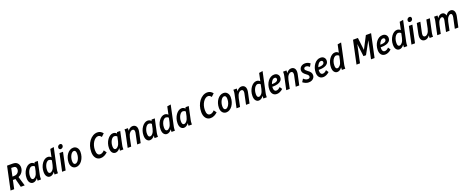

<svg xmlns="http://www.w3.org/2000/svg" viewBox="252 -3066 13022 5393"><g transform="rotate(-20 6763.0 -369.5)"><path d="M15 0 162 -690H328Q424 -690 470 -639Q516 -588 516 -510Q516 -463 497 -417.5Q478 -372 442 -336Q406 -300 355 -279L438 0H321L255 -257Q248 -257 241 -256.5Q234 -256 226 -256H178L124 0ZM199 -350H244Q297 -350 332.5 -371.5Q368 -393 385.5 -427Q403 -461 403 -500Q403 -543 378.5 -566.5Q354 -590 297 -590H250Z M557 -173Q557 -243 577.5 -307Q598 -371 633.5 -421Q669 -471 713.5 -500Q758 -529 805 -529Q866 -529 910 -482L923 -519H1019L935 -124Q930 -101 928 -81.5Q926 -62 926 -39L925 0H824L828 -77Q800 -35 762.5 -12Q725 11 686 11Q631 11 594 -35.5Q557 -82 557 -173ZM665 -185Q666 -87 724 -87Q763 -87 802.5 -133Q842 -179 862 -268L890 -401Q871 -421 851 -429Q831 -437 811 -437Q781 -437 754.5 -415.5Q728 -394 708 -358.5Q688 -323 676 -278Q664 -233 665 -185Z M1065 -173Q1065 -243 1085.5 -307Q1106 -371 1141 -421Q1176 -471 1220.5 -500Q1265 -529 1313 -529Q1373 -529 1415 -484L1464 -716L1573 -733L1443 -124Q1438 -101 1436 -81.5Q1434 -62 1433 -39L1432 0H1331L1334 -77Q1306 -35 1269 -12Q1232 11 1193 11Q1138 11 1101.5 -35.5Q1065 -82 1065 -173ZM1173 -187Q1173 -132 1188.5 -109.5Q1204 -87 1232 -87Q1270 -87 1310 -133Q1350 -179 1369 -268L1397 -401Q1379 -421 1358.5 -429Q1338 -437 1318 -437Q1279 -437 1246 -401.5Q1213 -366 1193 -309Q1173 -252 1173 -187Z M1685 -667Q1685 -703 1709.5 -726.5Q1734 -750 1765 -750Q1791 -750 1806 -734Q1821 -718 1821 -693Q1821 -657 1796.5 -634Q1772 -611 1741 -611Q1716 -611 1700.5 -627Q1685 -643 1685 -667ZM1556 0 1667 -519H1772L1662 0Z M1816 -177Q1816 -248 1836 -311.5Q1856 -375 1891.5 -424Q1927 -473 1974 -501Q2021 -529 2076 -529Q2146 -529 2189 -478.5Q2232 -428 2232 -349Q2232 -276 2211.5 -211Q2191 -146 2155.5 -96Q2120 -46 2072.5 -17.5Q2025 11 1971 11Q1902 10 1859 -41Q1816 -92 1816 -177ZM1921 -188Q1921 -83 1983 -83Q2019 -83 2051.5 -117.5Q2084 -152 2105 -209.5Q2126 -267 2126 -334Q2126 -436 2063 -436Q2036 -436 2010.5 -415.5Q1985 -395 1965 -359.5Q1945 -324 1933 -280Q1921 -236 1921 -188Z M2515 -238Q2515 -334 2542 -417.5Q2569 -501 2617 -564.5Q2665 -628 2728 -664.5Q2791 -701 2862 -701Q2909 -701 2949.5 -680.5Q2990 -660 3025 -616L2940 -536Q2900 -595 2845 -595Q2805 -595 2766.5 -568Q2728 -541 2697 -494Q2666 -447 2648 -385Q2630 -323 2630 -253Q2630 -174 2656 -134.5Q2682 -95 2731 -95Q2798 -95 2861 -164L2919 -84Q2875 -42 2821.5 -15.5Q2768 11 2711 11Q2621 11 2568 -56Q2515 -123 2515 -238Z M3020 -173Q3020 -243 3040.5 -307Q3061 -371 3096.5 -421Q3132 -471 3176.5 -500Q3221 -529 3268 -529Q3329 -529 3373 -482L3386 -519H3482L3398 -124Q3393 -101 3391 -81.5Q3389 -62 3389 -39L3388 0H3287L3291 -77Q3263 -35 3225.5 -12Q3188 11 3149 11Q3094 11 3057 -35.5Q3020 -82 3020 -173ZM3128 -185Q3129 -87 3187 -87Q3226 -87 3265.5 -133Q3305 -179 3325 -268L3353 -401Q3334 -421 3314 -429Q3294 -437 3274 -437Q3244 -437 3217.5 -415.5Q3191 -394 3171 -358.5Q3151 -323 3139 -278Q3127 -233 3128 -185Z M3516 0 3600 -395Q3605 -417 3607 -437Q3609 -457 3610 -480V-519H3711L3709 -441Q3736 -483 3774 -506Q3812 -529 3852 -529Q3911 -529 3945.5 -491Q3980 -453 3980 -384Q3980 -365 3977.5 -346Q3975 -327 3972 -313L3905 0H3800L3866 -313Q3869 -325 3870 -337Q3871 -349 3871 -364Q3871 -397 3855.5 -414Q3840 -431 3815 -431Q3772 -431 3732 -385.5Q3692 -340 3673 -251L3621 0Z M4053 -173Q4053 -243 4073.5 -307Q4094 -371 4129.5 -421Q4165 -471 4209.5 -500Q4254 -529 4301 -529Q4362 -529 4406 -482L4419 -519H4515L4431 -124Q4426 -101 4424 -81.5Q4422 -62 4422 -39L4421 0H4320L4324 -77Q4296 -35 4258.5 -12Q4221 11 4182 11Q4127 11 4090 -35.5Q4053 -82 4053 -173ZM4161 -185Q4162 -87 4220 -87Q4259 -87 4298.5 -133Q4338 -179 4358 -268L4386 -401Q4367 -421 4347 -429Q4327 -437 4307 -437Q4277 -437 4250.5 -415.5Q4224 -394 4204 -358.5Q4184 -323 4172 -278Q4160 -233 4161 -185Z M4561 -173Q4561 -243 4581.5 -307Q4602 -371 4637 -421Q4672 -471 4716.5 -500Q4761 -529 4809 -529Q4869 -529 4911 -484L4960 -716L5069 -733L4939 -124Q4934 -101 4932 -81.5Q4930 -62 4929 -39L4928 0H4827L4830 -77Q4802 -35 4765 -12Q4728 11 4689 11Q4634 11 4597.5 -35.5Q4561 -82 4561 -173ZM4669 -187Q4669 -132 4684.5 -109.5Q4700 -87 4728 -87Q4766 -87 4806 -133Q4846 -179 4865 -268L4893 -401Q4875 -421 4854.5 -429Q4834 -437 4814 -437Q4775 -437 4742 -401.5Q4709 -366 4689 -309Q4669 -252 4669 -187Z M5068 -173Q5068 -243 5088.5 -307Q5109 -371 5144.5 -421Q5180 -471 5224.5 -500Q5269 -529 5316 -529Q5377 -529 5421 -482L5434 -519H5530L5446 -124Q5441 -101 5439 -81.5Q5437 -62 5437 -39L5436 0H5335L5339 -77Q5311 -35 5273.5 -12Q5236 11 5197 11Q5142 11 5105 -35.5Q5068 -82 5068 -173ZM5176 -185Q5177 -87 5235 -87Q5274 -87 5313.5 -133Q5353 -179 5373 -268L5401 -401Q5382 -421 5362 -429Q5342 -437 5322 -437Q5292 -437 5265.5 -415.5Q5239 -394 5219 -358.5Q5199 -323 5187 -278Q5175 -233 5176 -185Z M5801 -238Q5801 -334 5828 -417.5Q5855 -501 5903 -564.5Q5951 -628 6014 -664.5Q6077 -701 6148 -701Q6195 -701 6235.5 -680.5Q6276 -660 6311 -616L6226 -536Q6186 -595 6131 -595Q6091 -595 6052.5 -568Q6014 -541 5983 -494Q5952 -447 5934 -385Q5916 -323 5916 -253Q5916 -174 5942 -134.5Q5968 -95 6017 -95Q6084 -95 6147 -164L6205 -84Q6161 -42 6107.5 -15.5Q6054 11 5997 11Q5907 11 5854 -56Q5801 -123 5801 -238Z M6308 -177Q6308 -248 6328 -311.5Q6348 -375 6383.5 -424Q6419 -473 6466 -501Q6513 -529 6568 -529Q6638 -529 6681 -478.5Q6724 -428 6724 -349Q6724 -276 6703.5 -211Q6683 -146 6647.5 -96Q6612 -46 6564.5 -17.5Q6517 11 6463 11Q6394 10 6351 -41Q6308 -92 6308 -177ZM6413 -188Q6413 -83 6475 -83Q6511 -83 6543.5 -117.5Q6576 -152 6597 -209.5Q6618 -267 6618 -334Q6618 -436 6555 -436Q6528 -436 6502.5 -415.5Q6477 -395 6457 -359.5Q6437 -324 6425 -280Q6413 -236 6413 -188Z M6770 0 6854 -395Q6859 -417 6861 -437Q6863 -457 6864 -480V-519H6965L6963 -441Q6990 -483 7028 -506Q7066 -529 7106 -529Q7165 -529 7199.5 -491Q7234 -453 7234 -384Q7234 -365 7231.5 -346Q7229 -327 7226 -313L7159 0H7054L7120 -313Q7123 -325 7124 -337Q7125 -349 7125 -364Q7125 -397 7109.5 -414Q7094 -431 7069 -431Q7026 -431 6986 -385.5Q6946 -340 6927 -251L6875 0Z M7307 -173Q7307 -243 7327.5 -307Q7348 -371 7383 -421Q7418 -471 7462.5 -500Q7507 -529 7555 -529Q7615 -529 7657 -484L7706 -716L7815 -733L7685 -124Q7680 -101 7678 -81.5Q7676 -62 7675 -39L7674 0H7573L7576 -77Q7548 -35 7511 -12Q7474 11 7435 11Q7380 11 7343.5 -35.5Q7307 -82 7307 -173ZM7415 -187Q7415 -132 7430.5 -109.5Q7446 -87 7474 -87Q7512 -87 7552 -133Q7592 -179 7611 -268L7639 -401Q7621 -421 7600.5 -429Q7580 -437 7560 -437Q7521 -437 7488 -401.5Q7455 -366 7435 -309Q7415 -252 7415 -187Z M7815 -175Q7815 -247 7835.5 -311Q7856 -375 7892.5 -424Q7929 -473 7977.5 -501Q8026 -529 8083 -529Q8147 -529 8184.5 -491.5Q8222 -454 8222 -398Q8222 -339 8186.5 -300.5Q8151 -262 8088.5 -243Q8026 -224 7945 -224Q7933 -224 7921 -225Q7919 -206 7919 -188Q7919 -141 7938 -112.5Q7957 -84 7992 -84Q8054 -84 8111 -147L8161 -72Q8114 -30 8067.5 -9.5Q8021 11 7976 11Q7899 11 7857 -40.5Q7815 -92 7815 -175ZM8067 -437Q8024 -437 7989.5 -396.5Q7955 -356 7936 -297H7940Q8009 -297 8047.5 -309.5Q8086 -322 8102 -342Q8118 -362 8118 -385Q8118 -407 8105 -422Q8092 -437 8067 -437Z M8256 0 8340 -395Q8345 -417 8347 -437Q8349 -457 8350 -480V-519H8451L8449 -441Q8476 -483 8514 -506Q8552 -529 8592 -529Q8651 -529 8685.5 -491Q8720 -453 8720 -384Q8720 -365 8717.5 -346Q8715 -327 8712 -313L8645 0H8540L8606 -313Q8609 -325 8610 -337Q8611 -349 8611 -364Q8611 -397 8595.5 -414Q8580 -431 8555 -431Q8512 -431 8472 -385.5Q8432 -340 8413 -251L8361 0Z M8753 -57 8809 -145Q8837 -117 8868.5 -100.5Q8900 -84 8935 -84Q8966 -84 8983.5 -100Q9001 -116 9001 -140Q9001 -160 8988.5 -179Q8976 -198 8940 -223Q8879 -266 8856 -301.5Q8833 -337 8833 -378Q8833 -420 8854.5 -454Q8876 -488 8914.5 -508.5Q8953 -529 9005 -529Q9052 -529 9089.5 -513.5Q9127 -498 9157 -475L9106 -387Q9084 -408 9057 -422.5Q9030 -437 9000 -437Q8971 -437 8954 -421Q8937 -405 8937 -384Q8937 -367 8950 -350Q8963 -333 8996 -309Q9061 -263 9085.5 -226.5Q9110 -190 9110 -143Q9110 -103 9089 -68Q9068 -33 9027.5 -11Q8987 11 8929 11Q8879 11 8834 -8Q8789 -27 8753 -57Z M9201 -175Q9201 -247 9221.5 -311Q9242 -375 9278.5 -424Q9315 -473 9363.5 -501Q9412 -529 9469 -529Q9533 -529 9570.5 -491.5Q9608 -454 9608 -398Q9608 -339 9572.5 -300.5Q9537 -262 9474.5 -243Q9412 -224 9331 -224Q9319 -224 9307 -225Q9305 -206 9305 -188Q9305 -141 9324 -112.5Q9343 -84 9378 -84Q9440 -84 9497 -147L9547 -72Q9500 -30 9453.5 -9.5Q9407 11 9362 11Q9285 11 9243 -40.5Q9201 -92 9201 -175ZM9453 -437Q9410 -437 9375.5 -396.5Q9341 -356 9322 -297H9326Q9395 -297 9433.5 -309.5Q9472 -322 9488 -342Q9504 -362 9504 -385Q9504 -407 9491 -422Q9478 -437 9453 -437Z M9654 -173Q9654 -243 9674.5 -307Q9695 -371 9730 -421Q9765 -471 9809.5 -500Q9854 -529 9902 -529Q9962 -529 10004 -484L10053 -716L10162 -733L10032 -124Q10027 -101 10025 -81.5Q10023 -62 10022 -39L10021 0H9920L9923 -77Q9895 -35 9858 -12Q9821 11 9782 11Q9727 11 9690.5 -35.5Q9654 -82 9654 -173ZM9762 -187Q9762 -132 9777.5 -109.5Q9793 -87 9821 -87Q9859 -87 9899 -133Q9939 -179 9958 -268L9986 -401Q9968 -421 9947.5 -429Q9927 -437 9907 -437Q9868 -437 9835 -401.5Q9802 -366 9782 -309Q9762 -252 9762 -187Z M10356 0 10503 -690H10649L10693 -317L10887 -690H11043L10896 0H10790L10902 -529L10697 -157H10621L10574 -535L10461 0Z M11055 -175Q11055 -247 11075.5 -311Q11096 -375 11132.5 -424Q11169 -473 11217.5 -501Q11266 -529 11323 -529Q11387 -529 11424.5 -491.5Q11462 -454 11462 -398Q11462 -339 11426.5 -300.5Q11391 -262 11328.5 -243Q11266 -224 11185 -224Q11173 -224 11161 -225Q11159 -206 11159 -188Q11159 -141 11178 -112.5Q11197 -84 11232 -84Q11294 -84 11351 -147L11401 -72Q11354 -30 11307.5 -9.5Q11261 11 11216 11Q11139 11 11097 -40.5Q11055 -92 11055 -175ZM11307 -437Q11264 -437 11229.5 -396.5Q11195 -356 11176 -297H11180Q11249 -297 11287.5 -309.5Q11326 -322 11342 -342Q11358 -362 11358 -385Q11358 -407 11345 -422Q11332 -437 11307 -437Z M11508 -173Q11508 -243 11528.5 -307Q11549 -371 11584 -421Q11619 -471 11663.5 -500Q11708 -529 11756 -529Q11816 -529 11858 -484L11907 -716L12016 -733L11886 -124Q11881 -101 11879 -81.5Q11877 -62 11876 -39L11875 0H11774L11777 -77Q11749 -35 11712 -12Q11675 11 11636 11Q11581 11 11544.5 -35.5Q11508 -82 11508 -173ZM11616 -187Q11616 -132 11631.5 -109.5Q11647 -87 11675 -87Q11713 -87 11753 -133Q11793 -179 11812 -268L11840 -401Q11822 -421 11801.5 -429Q11781 -437 11761 -437Q11722 -437 11689 -401.5Q11656 -366 11636 -309Q11616 -252 11616 -187Z M12128 -667Q12128 -703 12152.5 -726.5Q12177 -750 12208 -750Q12234 -750 12249 -734Q12264 -718 12264 -693Q12264 -657 12239.5 -634Q12215 -611 12184 -611Q12159 -611 12143.5 -627Q12128 -643 12128 -667ZM11999 0 12110 -519H12215L12105 0Z M12274 -137Q12274 -154 12277 -176.5Q12280 -199 12284 -220L12347 -519H12453L12389 -219Q12386 -203 12383.5 -186Q12381 -169 12381 -154Q12381 -122 12396.5 -105Q12412 -88 12439 -88Q12481 -88 12521 -133Q12561 -178 12580 -267L12632 -519H12737L12653 -123Q12648 -101 12646 -81Q12644 -61 12643 -38V0H12542L12544 -77Q12517 -35 12479 -12Q12441 11 12401 11Q12343 11 12308.5 -28Q12274 -67 12274 -137Z M12770 0 12854 -395Q12859 -417 12861 -437Q12863 -457 12864 -480V-519H12965L12963 -442Q12988 -484 13023 -506.5Q13058 -529 13099 -529Q13139 -529 13167.5 -503.5Q13196 -478 13206 -431Q13236 -478 13273.5 -503.5Q13311 -529 13357 -529Q13410 -529 13443 -490.5Q13476 -452 13476 -384Q13476 -365 13473.5 -348Q13471 -331 13468 -314L13401 0H13295L13362 -314Q13368 -341 13368 -365Q13368 -431 13321 -431Q13285 -431 13246 -384Q13207 -337 13189 -251L13137 0H13032L13099 -314Q13102 -328 13103.5 -340.5Q13105 -353 13105 -365Q13105 -431 13057 -431Q13021 -431 12983 -384.5Q12945 -338 12927 -251L12875 0Z"/></g></svg>

Font: Radio Canada Condensed Medium
Style: Italic
Weight: 500
Width: 3
Italic angle: -12°
Designer: Charles Daoud, Etienne Aubert Bonn, Alexandre Saumier Demers, Jacques Le Bailly
Foundry: Radio-Canada
Version: Version 2.104; ttfautohint (v1.8.4.7-5d5b);gftools[0.9.28.de